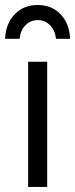

<svg xmlns="http://www.w3.org/2000/svg" viewBox="-23 -737 296 757"><path d="M163.1 0H87.9V-493.7H163.1ZM253.4 -584H197.8Q194.3 -617.2 174.3 -637.5Q154.3 -657.7 125.5 -657.7Q97.2 -657.7 77.4 -637.5Q57.6 -617.2 54.2 -584H-2.9Q-0.5 -644 34.9 -680.7Q70.3 -717.3 125.5 -717.3Q180.7 -717.3 215.8 -680.7Q251 -644 253.4 -584Z"/></svg>

Font: Metrophobic
Style: Regular
Weight: 400
Designer: Vernon Adams
Foundry: Vernon Adams
Version: Version 3.200; ttfautohint (v1.8.4.7-5d5b);gftools[0.9.23]